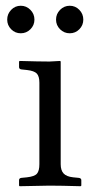

<svg xmlns="http://www.w3.org/2000/svg" viewBox="-20 -642 317 664"><path d="M189.9 -429.2V-74.2Q189.9 -52.7 200 -42Q210 -31.2 232.9 -28.8L252 -26.9Q261.2 -25.9 261.2 -19V0L258.8 2Q189.9 0 150.9 0L47.9 2L45.9 0V-19Q45.9 -25.9 54.2 -26.9L73.2 -28.8Q99.6 -31.7 107.9 -41.5Q116.2 -51.3 116.2 -74.2V-356Q116.2 -377.9 107.4 -387.5Q98.6 -397 73.2 -399.9L54.2 -401.9Q45.9 -402.8 45.9 -410.2V-429.2L47.9 -431.2Q115.7 -429.2 150.9 -429.2L188 -431.2ZM18.6 -540.8Q4.9 -554.7 4.9 -574.2Q4.9 -593.8 18.6 -607.9Q32.2 -622.1 51.8 -622.1Q71.3 -622.1 85.2 -607.9Q99.1 -593.8 99.1 -574.2Q99.1 -554.7 85.2 -540.8Q71.3 -526.9 51.8 -526.9Q32.2 -526.9 18.6 -540.8ZM187.7 -540.8Q173.8 -554.7 173.8 -574.2Q173.8 -593.8 187.7 -607.9Q201.7 -622.1 221.2 -622.1Q240.7 -622.1 254.4 -607.9Q268.1 -593.8 268.1 -574.2Q268.1 -554.7 254.4 -540.8Q240.7 -526.9 221.2 -526.9Q201.7 -526.9 187.7 -540.8Z"/></svg>

Font: Linux Libertine Display G
Style: Regular
Weight: 400
Designer: Philipp H. Poll
Foundry: Philipp H. Poll
Version: Version 5.0.9